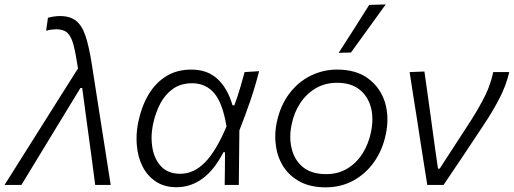

<svg xmlns="http://www.w3.org/2000/svg" viewBox="-41 -812 2256 843"><path d="M-21 0Q21.5 -67.5 67.5 -140.5Q113.5 -213.5 156 -281Q191 -336 228.5 -396Q266 -455.5 301.5 -511.5Q291.5 -578 281.5 -615.5Q271.5 -653 254.5 -668.2Q237.5 -683.5 206 -683.5Q201 -683.5 187.5 -682.2Q174 -681 161.5 -677L169.5 -734Q182.5 -737.5 195.5 -739.5Q208.5 -741.5 222.5 -741.5Q267 -741.5 293.2 -720.5Q319.5 -699.5 334.5 -654.2Q349.5 -609 361 -537L401 -281Q411 -216.5 418.5 -169.5Q426 -122 432.2 -82Q438.5 -42 445 0H377Q368.5 -64.5 360 -129.5Q351.5 -194 342.5 -258L320 -425.5H312L209 -256.5Q168.5 -190 129.5 -125.8Q90.5 -61.5 53 0Z M734.5 10Q681.5 10 644.2 -14.2Q607 -38.5 585.8 -79.5Q564.5 -120.5 560 -172Q558.5 -187.5 558.5 -203.5Q558.5 -240 566.5 -278Q580.5 -345 611 -396.5Q641.5 -448 688.5 -477.2Q735.5 -506.5 799.5 -506.5Q869 -506.5 913.5 -465.8Q958 -425 980 -349.5H988Q1004 -393 1014.2 -428.8Q1024.5 -464.5 1033 -495.5L1096.5 -499.5Q1080.5 -435 1057.5 -368Q1034.5 -301 1010 -239.5Q1008.5 -119.5 1007.5 0H945.5Q946 -37 946.5 -73Q946.5 -109 947 -143.5H940Q899 -64.5 847.2 -27.2Q795.5 10 734.5 10ZM750.5 -49Q810 -49 859.2 -99.2Q908.5 -149.5 953.5 -257Q936.5 -360 899.2 -403.2Q862 -446.5 802.5 -446.5Q753 -446.5 718.5 -422Q684 -397.5 663 -357.5Q642 -317.5 632 -271.5Q624.5 -238 624.5 -206Q624.5 -184.5 628 -164Q636.5 -113 666.8 -81Q697 -49 750.5 -49Z M1388.5 10.5Q1324 10.5 1278.2 -13.2Q1232.5 -37 1205.5 -77.2Q1178.5 -117.5 1171 -168.5Q1167.5 -190 1167.5 -212Q1167.5 -242.5 1174 -274Q1189.5 -348 1228.5 -400Q1267.5 -452 1322.2 -479.2Q1377 -506.5 1439.5 -506.5Q1523.5 -506.5 1576.5 -466.5Q1629.5 -426.5 1649.5 -362Q1660 -326.5 1660 -287.5Q1660 -256 1653 -222.5Q1638.5 -153 1601.5 -100.8Q1564.5 -48.5 1510.2 -19Q1456 10.5 1388.5 10.5ZM1391 -47.5Q1444 -47.5 1484.5 -72.2Q1525 -97 1551 -138.5Q1577 -180 1587.5 -230.5Q1594 -261 1594 -288.5Q1594 -316 1587.5 -340.5Q1574.5 -389.5 1537.2 -419Q1500 -448.5 1439 -448.5Q1386.5 -448.5 1345.5 -424.5Q1304.5 -400.5 1277.2 -359.2Q1250 -318 1239.5 -265.5Q1233.5 -237.5 1233.5 -211Q1233.5 -184 1240 -158.5Q1252 -108.5 1289.5 -78Q1327 -47.5 1391 -47.5ZM1446 -580Q1480.5 -633.5 1514 -686Q1547 -738.5 1580 -790.5L1652.5 -792.5Q1614 -739 1576 -686.5L1500 -581.5Z M1835 0Q1827.5 -46 1820 -94.5Q1812.5 -143 1805.5 -187L1792 -275.5Q1783 -330 1774.5 -385.5Q1766 -441 1757.5 -495.5L1822.5 -498Q1832.5 -426.5 1845 -337.5Q1857 -248.5 1868.5 -166L1882 -71.5H1889.5L2029 -286.5Q2065.5 -344.5 2089.5 -393.2Q2113.5 -442 2124.5 -495.5H2195Q2181 -435.5 2150.8 -377.8Q2120.5 -320 2083 -264Q2039 -197.5 1995 -131.5Q1951 -65.5 1906.5 0Z"/></svg>

Font: Heraclito Light
Style: Italic
Weight: 300
Italic angle: -12°
Designer: Kostas Bartsokas (font) & Cristiano Sobral (main changes)
Foundry: Kostas Bartsokas (font) & Cristiano Sobral (main changes)
Version: Version 1.00;July 8, 2020;FontCreator 13.0.0.2655 64-bit